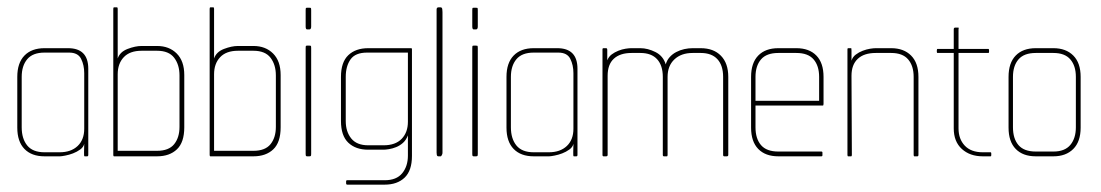

<svg xmlns="http://www.w3.org/2000/svg" viewBox="-20 -425 2992 522"><path d="M217 0H210Q208 0 208.5 -11.5Q209 -23 209 -34Q207 -25 198 -18.5Q189 -12 178.5 -8Q168 -4 157.5 -2Q147 0 143 0H101Q66 0 46.5 -20Q27 -40 27 -78V-216Q27 -254 46.5 -274Q66 -294 101 -294H165Q220 -294 220 -238V-4Q220 0 217 0ZM168 -282H101Q69 -282 54 -264Q39 -246 39 -216V-79Q39 -48 54 -29.5Q69 -11 101 -11H142Q173 -11 191 -28Q209 -45 209 -75V-226Q209 -248 200.5 -265Q192 -282 168 -282Z M407 0H290Q288 0 288 -4V-401Q288 -405 290 -405H298Q300 -405 300 -401V-266Q306 -284 327 -292Q348 -300 365 -300H407Q440 -300 460.5 -279.5Q481 -259 481 -221V-79Q481 -38 461 -19Q441 0 407 0ZM468 -220Q468 -249 453.5 -268Q439 -287 407 -287H365Q333 -287 316.5 -269.5Q300 -252 300 -223V-15H407Q439 -15 453.5 -33Q468 -51 468 -80Z M669 0H552Q550 0 550 -4V-401Q550 -405 552 -405H560Q562 -405 562 -401V-266Q568 -284 589 -292Q610 -300 627 -300H669Q702 -300 722.5 -279.5Q743 -259 743 -221V-79Q743 -38 723 -19Q703 0 669 0ZM730 -220Q730 -249 715.5 -268Q701 -287 669 -287H627Q595 -287 578.5 -269.5Q562 -252 562 -223V-15H669Q701 -15 715.5 -33Q730 -51 730 -80Z M815 -345Q811 -345 811 -353V-397Q811 -403 812 -403.5Q813 -404 815 -404H821Q824 -404 825 -403.5Q826 -403 826 -397V-353Q826 -345 821 -345ZM815 0Q813 0 812 -1Q811 -2 811 -7V-294Q811 -300 812 -300.5Q813 -301 815 -301H821Q824 -301 825 -300.5Q826 -300 826 -294V-7Q826 -2 825 -1Q824 0 821 0Z M1026 77H924Q921 77 921 73V68Q921 65 924 65H1026Q1058 65 1073.5 46Q1089 27 1089 -2V-57Q1084 -44 1075.5 -36.5Q1067 -29 1057 -25Q1047 -21 1037.5 -19.5Q1028 -18 1023 -18H981Q947 -18 927 -37Q907 -56 907 -96V-216Q907 -256 927 -275Q947 -294 981 -294H1098Q1100 -294 1100 -291V-1Q1100 39 1080 58Q1060 77 1026 77ZM978 -282Q946 -282 933 -263.5Q920 -245 920 -216V-96Q920 -67 935 -48.5Q950 -30 981 -30H1023Q1055 -30 1072 -47.5Q1089 -65 1089 -94V-282Z M1178 0H1172Q1168 0 1167.5 -4.5Q1167 -9 1167 -10V-391Q1167 -393 1167 -399Q1167 -405 1172 -405H1178Q1182 -405 1182.5 -399.5Q1183 -394 1183 -392V-10Q1183 -7 1182 -5Q1180 0 1178 0Z M1268 -345Q1264 -345 1264 -353V-397Q1264 -403 1265 -403.5Q1266 -404 1268 -404H1274Q1277 -404 1278 -403.5Q1279 -403 1279 -397V-353Q1279 -345 1274 -345ZM1268 0Q1266 0 1265 -1Q1264 -2 1264 -7V-294Q1264 -300 1265 -300.5Q1266 -301 1268 -301H1274Q1277 -301 1278 -300.5Q1279 -300 1279 -294V-7Q1279 -2 1278 -1Q1277 0 1274 0Z M1547 0H1540Q1538 0 1538.5 -11.5Q1539 -23 1539 -34Q1537 -25 1528 -18.5Q1519 -12 1508.5 -8Q1498 -4 1487.5 -2Q1477 0 1473 0H1431Q1396 0 1376.5 -20Q1357 -40 1357 -78V-216Q1357 -254 1376.5 -274Q1396 -294 1431 -294H1495Q1550 -294 1550 -238V-4Q1550 0 1547 0ZM1498 -282H1431Q1399 -282 1384 -264Q1369 -246 1369 -216V-79Q1369 -48 1384 -29.5Q1399 -11 1431 -11H1472Q1503 -11 1521 -28Q1539 -45 1539 -75V-226Q1539 -248 1530.5 -265Q1522 -282 1498 -282Z M1956 0H1949Q1946 0 1946 -4V-216Q1946 -247 1930.5 -264Q1915 -281 1885 -281H1863Q1832 -281 1813.5 -263.5Q1795 -246 1795 -216V-4Q1795 0 1793 0H1785Q1782 0 1782 -4V-216Q1782 -247 1766.5 -264Q1751 -281 1721 -281H1697Q1666 -281 1649 -265.5Q1632 -250 1632 -219V-4Q1632 0 1628 0H1621Q1618 0 1618 -4V-291Q1618 -294 1621 -294H1628Q1631 -294 1631 -289V-261Q1635 -271 1643 -277Q1651 -283 1661 -287Q1671 -291 1680.5 -292.5Q1690 -294 1696 -294H1721Q1741 -294 1762 -283.5Q1783 -273 1790 -250Q1793 -261 1800.5 -269.5Q1808 -278 1818.5 -283.5Q1829 -289 1840.5 -291.5Q1852 -294 1863 -294H1885Q1920 -294 1940 -273.5Q1960 -253 1960 -216V-4Q1960 0 1956 0Z M2217 -138H2034V-79Q2034 -48 2049 -30.5Q2064 -13 2096 -13H2213Q2216 -13 2216 -10V-3Q2216 0 2213 0H2096Q2061 0 2041.5 -20Q2022 -40 2022 -78V-216Q2022 -254 2041.5 -274Q2061 -294 2096 -294H2145Q2180 -294 2199.5 -274Q2219 -254 2219 -216V-143Q2219 -138 2217 -138ZM2207 -216Q2207 -246 2192 -263.5Q2177 -281 2145 -281H2096Q2064 -281 2049 -263.5Q2034 -246 2034 -216V-151H2207Z M2474 0H2466Q2464 0 2464 -4V-216Q2464 -246 2449 -263.5Q2434 -281 2403 -281H2361Q2329 -281 2312 -265Q2295 -249 2295 -219L2296 -4Q2296 0 2294 0H2286Q2284 0 2284 -4V-291Q2284 -294 2286 -294H2294Q2295 -294 2295 -287V-276V-260Q2298 -270 2306.5 -276.5Q2315 -283 2325.5 -287Q2336 -291 2345.5 -292.5Q2355 -294 2361 -294H2403Q2437 -294 2457 -274Q2477 -254 2477 -216V-4Q2477 0 2474 0Z M2673 0H2652Q2617 0 2595 -20Q2573 -40 2573 -76V-281H2529Q2527 -281 2527 -284V-288Q2527 -292 2529 -292H2573V-345Q2573 -350 2577 -350H2585Q2587 -350 2586.5 -348.5Q2586 -347 2586 -345V-292H2667Q2669 -292 2669 -288V-284Q2669 -281 2667 -281H2586V-76Q2586 -47 2603 -29Q2620 -11 2652 -11H2673Q2675 -11 2675 -8V-3Q2675 0 2673 0Z M2844 0H2796Q2761 0 2741.5 -20Q2722 -40 2722 -78V-216Q2722 -254 2741.5 -274Q2761 -294 2796 -294H2844Q2878 -294 2898 -274Q2918 -254 2918 -216V-78Q2918 -40 2898 -20Q2878 0 2844 0ZM2905 -216Q2905 -246 2890 -263.5Q2875 -281 2844 -281H2796Q2764 -281 2749 -263.5Q2734 -246 2734 -216V-79Q2734 -48 2749 -30.5Q2764 -13 2796 -13H2844Q2875 -13 2890 -31Q2905 -49 2905 -79Z"/></svg>

Font: Chathura Thin
Style: Regular
Weight: 250
Designer: Appaji Ambarisha Darbha
Foundry: Aditya Fonts
Version: Version 1.001 2016